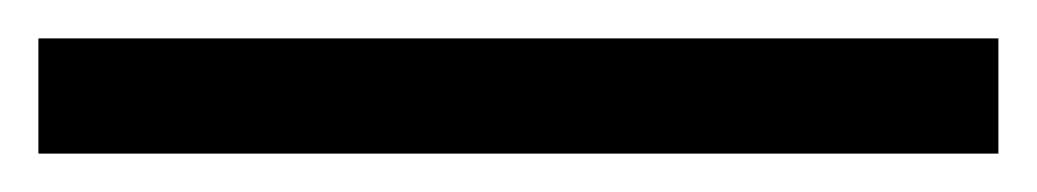

<svg xmlns="http://www.w3.org/2000/svg" viewBox="-20 -20 540 100"><path d="M500 60V0H0V60Z"/></svg>

Font: Montserrat-Alt1 Med
Style: Regular
Weight: 500
Designer: Differentunic
Foundry: Differentunic
Version: Version 7.222